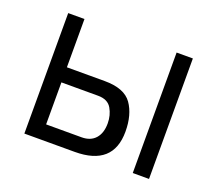

<svg xmlns="http://www.w3.org/2000/svg" viewBox="-92 -633 859 759"><g transform="rotate(20 337.5 -253.5)"><path d="M75.2 -506.8H143.6V-303.7H302.7Q385.7 -303.7 417 -259.3Q448.2 -214.8 448.2 -143.6Q448.2 0 287.1 0H75.2ZM297.9 -240.2H143.6V-63.5H293Q330.1 -63.5 350.6 -86.4Q371.1 -109.4 371.1 -150.4Q371.1 -184.6 355 -212.4Q338.9 -240.2 297.9 -240.2ZM531.2 -506.8H599.6V0H531.2Z"/></g></svg>

Font: DINish
Style: Regular
Weight: 400
Designer: Bert Driehuis
Foundry: Playbeing
Version: Version 3.008; git-95204e4c-release